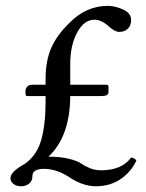

<svg xmlns="http://www.w3.org/2000/svg" viewBox="-20 -631 505 662"><path d="M74.2 -299.8Q68.4 -299.8 67.9 -307.1V-317.9Q67.9 -325.7 74 -332.3Q80.1 -338.9 91.8 -338.9H137.2V-358.9Q137.2 -420.9 156.5 -465.3Q175.8 -509.8 219.2 -551.8Q276.4 -610.8 352.1 -610.8Q376 -610.8 404.1 -598.4Q432.1 -585.9 432.1 -562Q432.1 -543 420.7 -532Q409.2 -521 391.1 -521Q376 -521 355 -540Q330.1 -563 305.2 -563Q270 -563 246.1 -519Q222.2 -475.1 222.2 -410.2V-338.9H346.2Q354 -338.9 354 -333V-313Q354 -299.8 330.1 -299.8H222.2Q221.2 -159.7 147 -90.8Q189 -90.8 218 -83.5Q247.1 -76.2 259 -67.6Q271 -59.1 289.1 -51.5Q307.1 -43.9 329.1 -43.9Q399.9 -43.9 432.1 -87.9Q445.3 -85.9 450.2 -77.1Q431.2 -37.1 395 -12.9Q358.9 11.2 311 11.2Q266.1 11.2 220.9 -18.8Q175.8 -48.8 131.8 -48.8Q91.8 -48.8 91.8 -23.9Q91.8 -6.8 80.3 2.2Q68.8 11.2 51.8 11.2Q36.6 11.2 26.4 3.2Q16.1 -4.9 16.1 -17.1Q16.1 -39.1 66.9 -66.9Q107.9 -96.7 122.6 -149.9Q137.2 -203.1 137.2 -280.8V-299.8Z"/></svg>

Font: Linux Libertine Capitals
Style: Small Caps
Weight: 400
Designer: Philipp H. Poll
Foundry: Philipp H. Poll
Version: Version 5.1.3